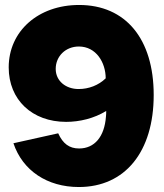

<svg xmlns="http://www.w3.org/2000/svg" viewBox="-20 -736 658 772"><path d="M34 -160C71 -50 170 16 297 16C483 16 598 -126 598 -354C598 -580 485 -716 298 -716C134 -716 15 -611 15 -465C15 -335 109 -246 246 -246C300 -246 359 -260 407 -290C407 -282 407 -274 406 -267C400 -186 360 -139 298 -139C259 -139 233 -158 214 -200ZM405 -421C376 -393 337 -378 296 -378C245 -378 204 -410 204 -459C204 -510 244 -549 297 -549C367 -549 405 -484 405 -421Z"/></svg>

Font: Fixel Text Black
Style: Regular
Weight: 900
Width: 4
Designer: AlfaBravo + MacPaw
Foundry: Kyrylo Tkachov, Marchela Mozhyna, Serhii Makarenko, Maria Weinstein, Zakhar Kryvoshyya
Version: Version 1.211